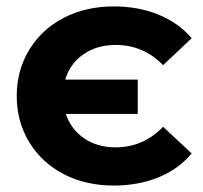

<svg xmlns="http://www.w3.org/2000/svg" viewBox="-20 -568 632 598"><path d="M32.1 -269Q32.1 -349 71.1 -413Q110.1 -477 178.6 -512.5Q247.1 -548 334 -548Q411 -548 473.5 -522.5Q536 -497 577 -449L488 -365Q427 -428 340 -428Q282.1 -428 240.1 -399Q198.1 -370 183.1 -320H409V-213.1H185.1Q201.1 -165.1 242.1 -137.1Q283.1 -109.1 340 -109.1Q426 -109.1 488 -173.1L577 -90.1Q536 -41.1 473.5 -15.6Q411 9.9 334 9.9Q247.1 9.9 178.6 -25.6Q110.1 -61.1 71.1 -125.1Q32.1 -189.1 32.1 -269Z"/></svg>

Font: APTA Sans Regular
Style: Bold Italic
Weight: 700
Version: Version 7.200